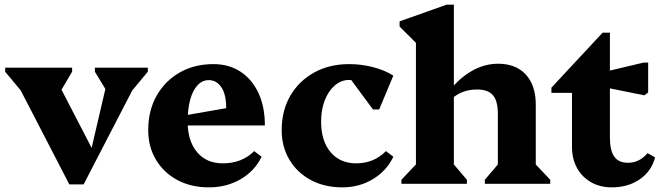

<svg xmlns="http://www.w3.org/2000/svg" viewBox="-20 -785 2828 820"><path d="M276 2.4 47.2 -440H97V-364.6L2 -478.8V-496H288V-478.8L222.2 -367H209V-467L385.8 -125.4H364.8L449 -486.4V-387.8H440.4L385.2 -478.8V-496H611.4V-478.8L516.4 -364.6V-440H566.2L337.2 2.4Z M872.2 15.2Q796 15.2 737.7 -16Q679.4 -47.2 646.2 -102.6Q613 -158 613 -229.2Q613 -312.4 648.6 -375.7Q684.2 -439 747 -475.1Q809.8 -511.2 891.6 -511.2Q957.2 -511.2 1006.3 -479.4Q1055.4 -447.6 1083.3 -388.9Q1111.2 -330.2 1111.2 -249.2H729V-285.2L946 -323Q946 -382.4 925.3 -412.6Q904.6 -442.8 871.4 -442.8Q844.4 -442.8 823.9 -421.2Q803.4 -399.6 792.4 -359.5Q781.4 -319.4 781.4 -265.2Q781.4 -183.2 821.6 -135.3Q861.8 -87.4 931.2 -87.4Q1013.6 -87.4 1065.6 -139.6L1097.2 -115.6Q1068.4 -55.4 1008.5 -20.1Q948.6 15.2 872.2 15.2Z M1442.2 15.2Q1366 15.2 1307.7 -16Q1249.4 -47.2 1216.2 -102.6Q1183 -158 1183 -229.2Q1183 -312.4 1219.7 -375.7Q1256.4 -439 1321.4 -475.1Q1386.4 -511.2 1471.4 -511.2Q1523.2 -511.2 1573.2 -498.3Q1623.2 -485.4 1659.8 -462L1599.4 -317.4H1573L1457 -474.4H1545.6V-413.8Q1518.2 -443.6 1471.2 -443.6Q1437.2 -443.6 1410 -420.2Q1382.8 -396.8 1367.1 -356.8Q1351.4 -316.8 1351.4 -265.2Q1351.4 -183.2 1391.7 -135.3Q1432 -87.4 1501.6 -87.4Q1576.4 -87.4 1628.4 -139.6L1660 -115.6Q1631.2 -55.4 1572.9 -20.1Q1514.6 15.2 1442.2 15.2Z M2050.6 0V-17.2L2121.4 -100.4L2106.2 -71.6V-299.8Q2106.2 -354 2085.2 -378.4Q2064.2 -402.8 2017.2 -402.8Q1983.2 -402.8 1955.1 -391.7Q1927 -380.6 1903.4 -358.2V-416.2H1914.4Q2004 -512.8 2107.4 -512.8Q2183.2 -512.8 2225.7 -466.6Q2268.2 -420.4 2268.2 -338.2V-71.2L2252.2 -99.4L2330 -17.2V0ZM1694.4 0V-17.2L1772.4 -99.6L1756.4 -71.6V-638.2L1799.4 -559.2L1686.6 -671.6V-693.8L1887.4 -765H1918.4V-71.2L1903.4 -100.2L1974 -17.2V0Z M2592.6 15.2Q2542.8 15.2 2504.2 -6.8Q2465.6 -28.8 2444.2 -67.9Q2422.8 -107 2422.8 -158.8V-461.8L2465.8 -388.4H2335V-410.6L2553.8 -645.6H2584.8V-197.6Q2584.8 -142.6 2603.4 -116.2Q2622 -89.8 2661.8 -89.8Q2711.4 -89.8 2745.4 -131L2777.8 -112.8Q2762.4 -54.2 2712.7 -19.5Q2663 15.2 2592.6 15.2ZM2732 -377.8 2531.8 -418.4V-471L2728.2 -517.6H2748.2V-390.2Z"/></svg>

Font: Platypi Light
Style: Regular
Weight: 300
Designer: David Sargent
Foundry: Bolt Cutter Type
Version: Version 1.200